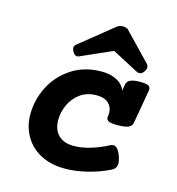

<svg xmlns="http://www.w3.org/2000/svg" viewBox="-104 -777 809 878"><g transform="rotate(15 300.0 -338.5)"><path d="M561.5 -439Q561.5 -437 560.5 -431.2L533.2 -274.4Q530.3 -257.8 513.9 -250.7Q497.6 -243.7 462.9 -243.7Q433.6 -243.7 421.9 -249Q410.2 -254.4 410.2 -266.6Q410.2 -268.6 411.1 -274.4Q412.1 -278.8 412.1 -288.1Q412.1 -315.4 392.8 -333.3Q373.5 -351.1 336.9 -351.1Q291.5 -351.1 259.5 -327.9Q227.5 -304.7 211.4 -269Q195.3 -233.4 195.3 -196.3Q195.3 -151.4 221.2 -125.7Q247.1 -100.1 293 -100.1Q330.6 -100.1 371.8 -112.3Q413.1 -124.5 454.1 -146Q462.4 -150.4 469.2 -150.4Q490.2 -150.4 505.4 -109.9Q512.7 -89.4 512.7 -75.2Q512.7 -63 507.3 -54.7Q502 -46.4 490.7 -40.5Q441.9 -16.6 386.5 -2.9Q331.1 10.7 280.8 10.7Q215.3 10.7 166.5 -15.1Q117.7 -41 91.6 -86.7Q65.4 -132.3 65.4 -189.9Q65.4 -256.8 96.9 -319.6Q128.4 -382.3 189 -422.1Q249.5 -461.9 332 -461.9Q372.1 -461.9 402.1 -446.5Q432.1 -431.2 443.4 -402.3L448.2 -431.2Q451.2 -447.8 466.6 -454.8Q481.9 -461.9 513.2 -461.9Q540 -461.9 550.8 -456.5Q561.5 -451.2 561.5 -439ZM397 -677.7 519.5 -550.3Q526.9 -543 526.9 -533.2Q526.9 -525.4 520.5 -515.1Q510.7 -499.5 497.1 -499.5Q491.2 -499.5 485.4 -502.4L360.8 -567.9L212.9 -502.4Q207 -500 203.1 -500Q190.9 -500 181.6 -517.1Q176.3 -526.4 176.3 -533.7Q176.3 -543 185.5 -550.3L343.3 -677.7Q355 -686.5 371.6 -686.5Q389.6 -686.5 397 -677.7Z"/></g></svg>

Font: Courier Prime
Style: Bold Italic
Weight: 700
Italic angle: -10°
Designer: Alan Dague-Greene
Foundry: Quote-Unquote Apps
Version: Version 3.018